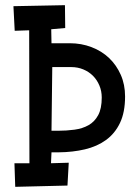

<svg xmlns="http://www.w3.org/2000/svg" viewBox="-20 -723 515 739"><path d="M461.4 -351.6Q461.4 -291 441.9 -250Q422.4 -209 387.9 -184.1Q353.5 -159.2 306.9 -148.2Q260.3 -137.2 205.6 -136.7H178.2L176.3 -94.7L244.6 -96.7L239.7 -8.8L38.6 -3.9L35.6 -94.7H93.3L92.3 -606.4L36.6 -604.5L31.7 -699.2L230 -703.1L231 -615.2L177.2 -610.4L178.2 -556.6H248.5Q293 -556.6 332 -541.7Q371.1 -526.9 399.7 -499.8Q428.2 -472.7 444.8 -435.1Q461.4 -397.5 461.4 -351.6ZM371.6 -347.7Q371.6 -372.6 362.5 -394Q353.5 -415.5 337.9 -431.2Q322.3 -446.8 300.8 -455.8Q279.3 -464.8 254.4 -464.8H223.1H181.2L178.2 -219.7H202.6Q236.3 -219.7 266.8 -223.9Q297.4 -228 320.8 -241.2Q344.2 -254.4 357.9 -279.8Q371.6 -305.2 371.6 -347.7Z"/></svg>

Font: Maiden Orange
Style: Regular
Weight: 400
Designer: Astigmatic (AOETI)
Foundry: Astigmatic (AOETI)
Version: Version 1.001